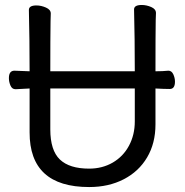

<svg xmlns="http://www.w3.org/2000/svg" viewBox="-20 -735 750 779"><path d="M341.8 23.9Q99.6 23.9 100.1 -198.2V-376L43 -373Q28.8 -373 22.5 -387.9Q16.1 -402.8 16.1 -418Q16.1 -447.8 38.1 -448.2Q72.3 -446.3 100.1 -445.8Q100.1 -574.7 97.2 -694.8Q97.2 -712.9 127.9 -712.9Q147 -712.9 166.5 -704.3Q186 -695.8 186 -680.2Q186 -662.1 185.1 -648.9Q184.1 -584 184.1 -445.8H526.9Q526.9 -579.6 523.9 -696.8Q523.9 -714.8 555.2 -714.8Q574.2 -714.8 593.5 -706.5Q612.8 -698.2 612.8 -682.1Q612.8 -666 611.8 -653.8Q610.8 -593.8 610.8 -445.8Q640.6 -445.8 663.1 -448.2Q676.3 -448.2 683.1 -433.6Q689.9 -418.9 689.9 -403.8Q689.9 -374 668.9 -374Q645 -374 610.8 -376V-230Q610.8 -153.8 576.9 -96.4Q543 -39.1 481.9 -7.6Q420.9 23.9 341.8 23.9ZM341.8 -50.8Q395 -50.8 437.5 -75.4Q480 -100.1 503.4 -144Q526.9 -188 526.9 -242.2V-376H184.1V-210Q184.1 -125 222.9 -87.9Q261.7 -50.8 341.8 -50.8Z"/></svg>

Font: LXGW WenKai Screen R
Style: Regular
Weight: 400
Designer: Fontworks Inc.
Version: Version 1.235;May 31, 2022